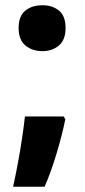

<svg xmlns="http://www.w3.org/2000/svg" viewBox="-20 -577 323 732"><path d="M51 -470Q51 -516 76.5 -536.5Q102 -557 142 -557Q180 -557 205 -536.5Q230 -516 230 -470Q230 -425 204.5 -403.5Q179 -382 142 -382Q103 -382 77 -403.5Q51 -425 51 -470ZM229 -122Q216 -59 195 10.5Q174 80 150 135H30Q39 94 48 46Q57 -2 64 -49Q71 -96 75 -133H223Z"/></svg>

Font: Noto Sans Ethiopic SemiCondensed ExtraBold
Style: Regular
Weight: 800
Width: 4
Designer: Monotype Design Team
Foundry: Monotype Imaging Inc.
Version: Version 2.102; ttfautohint (v1.8.4.7-5d5b)